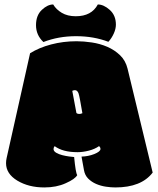

<svg xmlns="http://www.w3.org/2000/svg" viewBox="-20 -822 699 851"><path d="M318.8 -320.8Q323.7 -316.9 331.1 -316.9Q338.4 -316.9 345.2 -320.3Q338.9 -357.4 334.7 -379.4Q330.6 -401.4 328.1 -408.2Q322.8 -422.4 312 -422.4Q307.1 -422.4 300.3 -419.4ZM222.2 -174.3Q217.3 -168 217.3 -161.6Q217.3 -151.9 229 -145Q240.7 -138.2 256.1 -134.3Q271.5 -130.4 286.6 -128.4Q301.8 -126.5 308.6 -126Q315.4 -55.2 322.3 -45.9Q313 -28.3 271 -9.8Q230.5 8.8 176.3 8.8Q106.9 8.8 56.6 -21.5Q6.8 -51.8 6.8 -98.6Q6.8 -110.4 9.3 -121.1L113.3 -585.9Q152.8 -610.8 206.5 -625Q260.3 -639.2 319.3 -639.2Q351.1 -639.2 387.2 -633.8Q423.3 -628.4 455.6 -614.5Q487.8 -600.6 512.2 -577.1Q536.6 -553.7 545.4 -517.6L656.7 -57.1Q606.4 8.8 491.2 8.8Q471.7 8.8 449 5.4Q426.3 2 406 -6.8Q385.7 -15.6 370.8 -30.5Q356 -45.4 352.1 -68.4L341.3 -127.9Q356 -128.4 370.1 -131.1Q384.3 -133.8 397.9 -139.2Q425.3 -150.4 425.3 -161.6Q425.3 -169.4 418.9 -174.3Q400.4 -161.1 373.8 -154.3Q347.2 -147.5 323.7 -147.5Q257.8 -147.5 222.2 -174.3ZM172.4 -635.7Q139.6 -666.5 139.6 -710.4Q139.6 -753.9 165.5 -778.3Q190.9 -802.2 215.8 -802.2Q228.5 -780.3 253.9 -765.1Q279.3 -750 315.9 -750Q385.7 -750 413.6 -802.2Q439.5 -802.2 466.3 -778.3Q493.7 -753.9 493.7 -712.9Q493.7 -694.3 484.4 -673.6Q475.1 -652.8 460.4 -636.7Q395.5 -661.6 316.9 -661.6Q238.8 -661.6 172.4 -635.7Z"/></svg>

Font: Modak sl
Style: Regular
Weight: 400
Designer: Sarang Kulkarni, Maithili Shingre, Noopur Datye
Foundry: Ek Type
Version: Version 1.036;PS Version 1.000;hotconv 1.0.79;makeotf.lib2.5